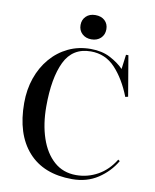

<svg xmlns="http://www.w3.org/2000/svg" viewBox="-101 -1017 894 1107"><g transform="rotate(10 346.0 -463.5)"><path d="M398 14Q230 14 140 -87.5Q50 -189 50 -371Q50 -450 73.5 -517.5Q97 -585 140.5 -636Q184 -687 243.5 -715.5Q303 -744 375 -744Q441 -744 489.5 -718.5Q538 -693 569 -661L580 -746H594L634 -510L618 -506Q579 -606 521 -668Q463 -730 378 -730Q271 -730 225 -635Q179 -540 179 -373Q179 -270 206.5 -188.5Q234 -107 287 -60Q340 -13 416 -13Q484 -13 543 -46Q602 -79 641 -143L651 -136Q613 -71 548.5 -28.5Q484 14 398 14ZM367 -799Q334 -799 313 -819Q292 -839 292 -870Q292 -901 312.5 -921Q333 -941 367 -941Q402 -941 422.5 -921.5Q443 -902 443 -871Q443 -839 422 -819Q401 -799 367 -799Z"/></g></svg>

Font: Literata 72pt Medium
Style: Regular
Weight: 500
Designer: Latin by Veronika Burian and Jose Scaglione. Greek by Irene Vlachou. Cyrillic by Vera Evstafieva.
Foundry: TypeTogether
Version: Version 3.002